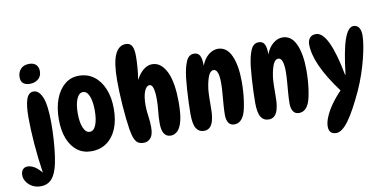

<svg xmlns="http://www.w3.org/2000/svg" viewBox="-179 -1058 3063 1532"><g transform="rotate(-10 1352.5 -292.0)"><path d="M96 -612Q63 -612 43.5 -628Q24 -644 24 -678Q24 -716 47.5 -743Q71 -770 117 -770Q154 -770 173 -750.5Q192 -731 192 -698Q192 -657 164.5 -634.5Q137 -612 96 -612ZM41 208Q2 208 -27.5 191.5Q-57 175 -74 149Q-91 123 -91 95Q-91 67 -76.5 50.5Q-62 34 -39 34Q19 34 75 104Q56 -23 47 -139.5Q38 -256 38 -349Q38 -448 55.5 -497.5Q73 -547 113 -547Q157 -547 183.5 -484Q210 -421 210 -273Q210 -208 205.5 -139.5Q201 -71 192.5 -9.5Q184 52 170 95Q151 154 119.5 181Q88 208 41 208Z M487 3Q422 3 374.5 -32.5Q327 -68 300.5 -134Q274 -200 274 -291Q274 -386 301 -457Q328 -528 376.5 -568Q425 -608 490 -608Q561 -608 612.5 -569.5Q664 -531 692.5 -462Q721 -393 721 -301Q721 -207 692.5 -139Q664 -71 611.5 -34Q559 3 487 3ZM501 -152Q533 -152 551 -195.5Q569 -239 569 -313Q569 -387 551 -430.5Q533 -474 501 -474Q469 -474 450 -430.5Q431 -387 431 -313Q431 -239 450 -195.5Q469 -152 501 -152Z M903 -792Q940 -792 954 -764.5Q968 -737 968 -683Q968 -644 964 -592Q960 -540 952 -492Q976 -540 1010.5 -568.5Q1045 -597 1082 -597Q1121 -597 1150 -573.5Q1179 -550 1201 -504Q1222 -457 1231 -395Q1240 -333 1240 -262Q1240 -169 1226.5 -114Q1213 -59 1188.5 -34.5Q1164 -10 1133 -10Q1061 -10 1061 -122Q1061 -170 1066.5 -220.5Q1072 -271 1072 -313Q1072 -436 1034 -436Q1008 -436 991.5 -395Q975 -354 975 -282Q975 -241 982 -195.5Q989 -150 989 -104Q989 -43 966.5 -17Q944 9 911 9Q886 9 868 0Q850 -9 837 -36.5Q824 -64 815 -119Q809 -156 803.5 -206.5Q798 -257 794 -312.5Q790 -368 788 -420.5Q786 -473 786 -515Q786 -660 816 -726Q846 -792 903 -792Z M1426 -622Q1460 -622 1473.5 -596Q1487 -570 1487 -519Q1487 -516 1487 -513Q1507 -567 1543.5 -597Q1580 -627 1620 -627Q1692 -627 1728 -547.5Q1764 -468 1764 -336Q1764 -259 1754.5 -188.5Q1745 -118 1731 -80Q1704 -10 1647 -10Q1616 -10 1600.5 -33.5Q1585 -57 1585 -98Q1585 -131 1588.5 -177Q1592 -223 1596 -270Q1600 -317 1600 -353Q1600 -466 1558 -466Q1532 -466 1516 -428.5Q1500 -391 1491 -326Q1488 -300 1487 -261.5Q1486 -223 1486 -185Q1486 -147 1484 -122Q1478 -57 1457 -29Q1436 -1 1402 -1Q1359 -1 1337.5 -35.5Q1316 -70 1316 -152Q1316 -194 1318 -246Q1320 -298 1323.5 -350.5Q1327 -403 1332 -446Q1342 -527 1363 -574.5Q1384 -622 1426 -622Z M1950 -622Q1984 -622 1997.5 -596Q2011 -570 2011 -519Q2011 -516 2011 -513Q2031 -567 2067.5 -597Q2104 -627 2144 -627Q2216 -627 2252 -547.5Q2288 -468 2288 -336Q2288 -259 2278.5 -188.5Q2269 -118 2255 -80Q2228 -10 2171 -10Q2140 -10 2124.5 -33.5Q2109 -57 2109 -98Q2109 -131 2112.5 -177Q2116 -223 2120 -270Q2124 -317 2124 -353Q2124 -466 2082 -466Q2056 -466 2040 -428.5Q2024 -391 2015 -326Q2012 -300 2011 -261.5Q2010 -223 2010 -185Q2010 -147 2008 -122Q2002 -57 1981 -29Q1960 -1 1926 -1Q1883 -1 1861.5 -35.5Q1840 -70 1840 -152Q1840 -194 1842 -246Q1844 -298 1847.5 -350.5Q1851 -403 1856 -446Q1866 -527 1887 -574.5Q1908 -622 1950 -622Z M2437 199Q2377 199 2377 136Q2377 102 2395.5 58Q2414 14 2448 -34.5Q2482 -83 2528 -130Q2345 -376 2345 -534Q2345 -568 2362.5 -587.5Q2380 -607 2411 -607Q2465 -607 2508.5 -515Q2552 -423 2585 -247H2589Q2611 -440 2642.5 -529Q2674 -618 2718 -618Q2747 -618 2762 -595.5Q2777 -573 2777 -532Q2777 -501 2769.5 -453.5Q2762 -406 2747.5 -348Q2733 -290 2712 -228Q2691 -166 2665 -108Q2593 49 2538 124Q2483 199 2437 199Z"/></g></svg>

Font: DynaPuff Condensed Medium
Style: Regular
Weight: 500
Width: 3
Designer: Toshi Omagari, Jennifer Daniel
Foundry: Google Fonts
Version: Version 2.000; ttfautohint (v1.8.4.7-5d5b)